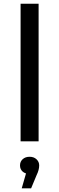

<svg xmlns="http://www.w3.org/2000/svg" viewBox="-20 -762 319 1035"><path d="M91 -742H188.1V0H91ZM130 138.7 139.6 175.4Q115.9 175.4 101.9 162.8Q87.9 150.1 87.9 129.7Q87.9 109.3 102.2 96.2Q116.6 83.1 139.6 83.1Q162.6 83.1 176.9 96.7Q191.3 110.3 191.3 129.7Q191.3 153.4 177.6 181.4L147.7 253.3H97.1Z"/></svg>

Font: iiserrat Thin
Style: Regular
Weight: 100
Designer: Akira Ohta
Foundry: Akira Ohta
Version: Version 1.200;Glyphs 3.3.1 (3343)